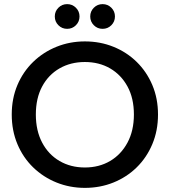

<svg xmlns="http://www.w3.org/2000/svg" viewBox="-20 -905 824 932"><path d="M392 7Q319 7 254.5 -19Q190 -45 141 -92.5Q92 -140 64.5 -205.5Q37 -271 37 -349Q37 -427 64.5 -492Q92 -557 141 -604.5Q190 -652 254.5 -678Q319 -704 392 -704Q466 -704 530.5 -678Q595 -652 643.5 -604.5Q692 -557 719.5 -492Q747 -427 747 -349Q747 -271 719.5 -205.5Q692 -140 643.5 -92.5Q595 -45 530.5 -19Q466 7 392 7ZM392 -92Q461 -92 514.5 -123.5Q568 -155 599 -213Q630 -271 630 -349Q630 -428 599 -485Q568 -542 514.5 -573Q461 -604 392 -604Q323 -604 269 -573Q215 -542 184.5 -485Q154 -428 154 -349Q154 -271 184.5 -213Q215 -155 269 -123.5Q323 -92 392 -92ZM306 -765Q281 -765 263.5 -782.5Q246 -800 246 -825Q246 -850 263.5 -867.5Q281 -885 306 -885Q331 -885 348.5 -867.5Q366 -850 366 -825Q366 -800 348.5 -782.5Q331 -765 306 -765ZM478 -765Q453 -765 435.5 -782.5Q418 -800 418 -825Q418 -850 435.5 -867.5Q453 -885 478 -885Q503 -885 520.5 -867.5Q538 -850 538 -825Q538 -800 520.5 -782.5Q503 -765 478 -765Z"/></svg>

Font: Poppins Medium
Style: Regular
Weight: 500
Designer: Ninad Kale (Devanagari), Jonny Pinhorn (Latin)
Version: Version 5.002